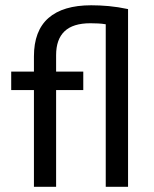

<svg xmlns="http://www.w3.org/2000/svg" viewBox="-20 -715 590 735"><path d="M384.8 -622.1V0H470.2V-680.2C444.5 -685.7 419.8 -689.5 396.2 -691.7C372.6 -693.8 350.3 -694.8 329.1 -694.8C257.2 -694.8 202.6 -678.5 165.5 -646C128.4 -613.4 109.9 -564.5 109.9 -499V-440.9H22.9V-370.1H109.9V0H194.8V-370.1H298.8V-440.9H194.8V-503.9C194.8 -544.3 205.6 -574.7 227.1 -595.2C248.5 -615.7 281.6 -626 326.2 -626C336.6 -626 346.5 -625.7 356 -625.2C365.4 -624.8 375 -623.7 384.8 -622.1ZM0 -490.2Z"/></svg>

Font: CodeNewRoman Nerd Font Mono
Style: Regular
Weight: 400
Monospace: yes
Designer: Sam Radian
Foundry: Code New Roman
Version: Version 2.00 November 29, 2014;Nerd Fonts 3.2.1